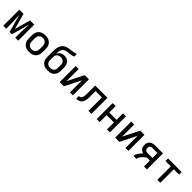

<svg xmlns="http://www.w3.org/2000/svg" viewBox="500 -2564 4400 4400"><g transform="rotate(45 2700.0 -363.5)"><path d="M58 0V-520H194L300 -134L406 -520H542V0H446V-104Q446 -146 447 -188.5Q448 -231 450.5 -273.5Q453 -316 455.5 -358Q458 -400 459 -442L337 0H263L141 -442Q142 -400 144.5 -358Q147 -316 149.5 -273.5Q152 -231 153 -188.5Q154 -146 154 -104V0Z M900 8Q870 8 841 3Q812 -2 785 -15Q758 -28 736.5 -48.5Q715 -69 701.5 -95.5Q688 -122 682.5 -151Q677 -180 677 -210V-310Q677 -340 682.5 -369Q688 -398 701.5 -424.5Q715 -451 736.5 -471.5Q758 -492 785 -505Q812 -518 841 -523Q870 -528 900 -528Q930 -528 959 -523Q988 -518 1015 -505Q1042 -492 1063.5 -471.5Q1085 -451 1098.5 -424.5Q1112 -398 1117.5 -369Q1123 -340 1123 -310V-210Q1123 -180 1117.5 -151Q1112 -122 1098.5 -95.5Q1085 -69 1063.5 -48.5Q1042 -28 1015 -15Q988 -2 959 3Q930 8 900 8ZM900 -76Q918 -76 935 -79.5Q952 -83 967.5 -91.5Q983 -100 995 -113Q1007 -126 1014 -142Q1021 -158 1024 -175Q1027 -192 1027 -210V-310Q1027 -328 1024 -345Q1021 -362 1014 -378Q1007 -394 995 -407Q983 -420 967.5 -428.5Q952 -437 935 -440.5Q918 -444 900 -444Q882 -444 865 -440.5Q848 -437 832.5 -428.5Q817 -420 805 -407Q793 -394 786 -378Q779 -362 776 -345Q773 -328 773 -310V-210Q773 -192 776 -175Q779 -158 786 -142Q793 -126 805 -113Q817 -100 832.5 -91.5Q848 -83 865 -79.5Q882 -76 900 -76Z M1500 8Q1471 8 1442 3.5Q1413 -1 1386.5 -13Q1360 -25 1338.5 -44.5Q1317 -64 1303 -89.5Q1289 -115 1283 -144Q1277 -173 1277 -202V-367Q1277 -400 1278 -433Q1279 -466 1285 -498.5Q1291 -531 1304 -562Q1317 -593 1338.5 -618Q1360 -643 1389 -659.5Q1418 -676 1450 -685Q1482 -694 1515 -697.5Q1548 -701 1580.5 -705.5Q1613 -710 1645 -717Q1677 -724 1709 -735V-651Q1682 -639 1654 -632Q1626 -625 1597.5 -621.5Q1569 -618 1540 -616.5Q1511 -615 1483 -607.5Q1455 -600 1431.5 -582.5Q1408 -565 1393.5 -540Q1379 -515 1374.5 -486Q1370 -457 1370 -428Q1370 -422 1370 -415.5Q1370 -409 1371 -403Q1381 -427 1398 -447.5Q1415 -468 1437 -482Q1459 -496 1485 -501.5Q1511 -507 1537 -507Q1564 -507 1590 -501.5Q1616 -496 1638.5 -482Q1661 -468 1678 -447Q1695 -426 1705 -401.5Q1715 -377 1719 -350.5Q1723 -324 1723 -297V-202Q1723 -173 1717 -144Q1711 -115 1697 -89.5Q1683 -64 1661.5 -44.5Q1640 -25 1613.5 -13Q1587 -1 1558 3.5Q1529 8 1500 8ZM1500 -76Q1517 -76 1534 -79Q1551 -82 1566 -89.5Q1581 -97 1593.5 -109Q1606 -121 1613.5 -136Q1621 -151 1624 -168Q1627 -185 1627 -202V-297Q1627 -314 1624 -331Q1621 -348 1613.5 -363Q1606 -378 1593.5 -390Q1581 -402 1566 -409.5Q1551 -417 1534 -420Q1517 -423 1500 -423Q1483 -423 1466 -420Q1449 -417 1434 -409.5Q1419 -402 1406.5 -390Q1394 -378 1386.5 -363Q1379 -348 1376 -331Q1373 -314 1373 -298V-202Q1373 -185 1376 -168Q1379 -151 1386.5 -136Q1394 -121 1406.5 -109Q1419 -97 1434 -89.5Q1449 -82 1466 -79Q1483 -76 1500 -76Z M1885 0V-520H1981V-127L2178 -520H2315V0H2219V-393L2022 0Z M2819 0V-436H2613V-280Q2613 -260 2613 -240.5Q2613 -221 2611.5 -201Q2610 -181 2607 -161.5Q2604 -142 2598.5 -123Q2593 -104 2585 -86Q2577 -68 2564.5 -52.5Q2552 -37 2535 -26.5Q2518 -16 2499.5 -10Q2481 -4 2461 -2Q2441 0 2421 0V-84Q2437 -84 2452 -88Q2467 -92 2478.5 -102Q2490 -112 2496.5 -126.5Q2503 -141 2507 -155.5Q2511 -170 2513 -185.5Q2515 -201 2516 -216Q2517 -231 2517.5 -246.5Q2518 -262 2518 -277V-520H2915V0Z M3085 0V-520H3181V-310H3419V-520H3515V0H3419V-226H3181V0Z M3685 0V-520H3781V-127L3978 -520H4115V0H4019V-393L3822 0Z M4277 0Q4277 -29 4289 -56.5Q4301 -84 4317.5 -108Q4334 -132 4353.5 -154Q4373 -176 4394 -197Q4368 -204 4345 -218.5Q4322 -233 4306 -254.5Q4290 -276 4283.5 -302.5Q4277 -329 4277 -355Q4277 -378 4281.5 -401Q4286 -424 4297.5 -444Q4309 -464 4326.5 -479Q4344 -494 4365 -503.5Q4386 -513 4409 -516.5Q4432 -520 4455 -520H4715V0H4619V-191H4518Q4502 -178 4486.5 -164.5Q4471 -151 4456 -137Q4441 -123 4427 -107.5Q4413 -92 4401.5 -75.5Q4390 -59 4381.5 -40Q4373 -21 4373 0ZM4455 -275H4619V-436H4455Q4438 -436 4422 -431.5Q4406 -427 4394.5 -415.5Q4383 -404 4378 -388Q4373 -372 4373 -355Q4373 -339 4378 -323Q4383 -307 4394.5 -295.5Q4406 -284 4422 -279.5Q4438 -275 4455 -275Z M5052 0V-436H4879V-520H5321V-436H5148V0Z"/></g></svg>

Font: Iosevka Fixed Curly Md Ex
Style: Regular
Weight: 500
Width: 7
Monospace: yes
Designer: Belleve Invis
Foundry: Belleve Invis
Version: Version 30.1.2